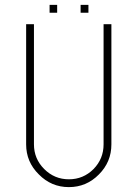

<svg xmlns="http://www.w3.org/2000/svg" viewBox="-20 -766 562 786"><path d="M436 -667V-175Q436 -103 385 -52Q334 0 262 0Q190 0 139 -52Q87 -103 87 -175V-667H119V-175Q119 -116 161 -74Q203 -32 262 -32Q321 -32 363 -74Q404 -116 404 -175V-667ZM214 -714H183V-746H214ZM342 -714H310V-746H342Z"/></svg>

Font: Zector
Style: Regular
Weight: 400
Designer: GGBot
Version: 0.72